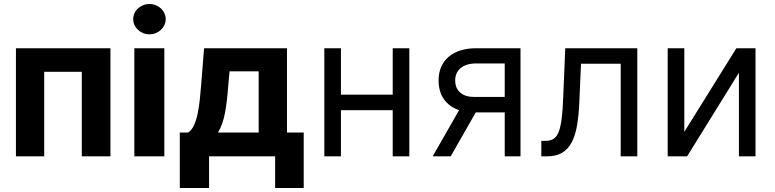

<svg xmlns="http://www.w3.org/2000/svg" viewBox="-20 -789 3910 969"><path d="M60.4 -545.5H537.3V0H392.8V-426.5H203.1V0H60.4Z M658 -545.5H809.3V0H658ZM734 -615.8Q717.3 -615.8 702.4 -621.8Q687.5 -627.8 676.3 -638.3Q665.1 -648.8 658.7 -662.6Q652.3 -676.5 652.3 -692.5Q652.3 -708.1 658.7 -722.1Q665.1 -736.2 676.3 -746.4Q687.5 -756.7 702.4 -762.8Q717.3 -768.8 734 -768.8Q751.1 -768.8 766 -762.8Q780.9 -756.7 792.1 -746.4Q803.3 -736.2 809.7 -722.1Q816.1 -708.1 816.1 -692.5Q816.1 -676.5 809.7 -662.6Q803.3 -648.8 792.1 -638.3Q780.9 -627.8 766 -621.8Q751.1 -615.8 734 -615.8Z M887.4 -120H929.3Q947.1 -131.4 958.6 -156.2Q970.2 -181.1 977.3 -214.7Q984.4 -248.2 988.5 -287.6Q992.5 -327.1 995.7 -367.2L1009.9 -545.5H1428.3V-120H1512.8V159.8H1368.6V0H1035.2V159.8H887.4ZM1285.5 -120V-429H1138.5L1132.8 -367.2Q1129.6 -323.5 1125.5 -286.6Q1121.4 -249.6 1115.4 -218.9Q1109.4 -188.2 1100.7 -163.7Q1092 -139.2 1079.9 -120Z M1700.6 -311.1H1962V-545.5H2045.8V0H1962V-233H1700.6V0H1616.8V-545.5H1700.6Z M2527.3 -221.6H2381L2254.6 0H2163.7L2296.9 -233Q2247.2 -250 2220.3 -288.5Q2193.5 -327.1 2193.5 -383.5Q2193.5 -421.2 2206.5 -451.2Q2219.5 -481.2 2244 -502.1Q2268.5 -523.1 2303.4 -534.3Q2338.4 -545.5 2382.5 -545.5H2606.9V0H2527.3ZM2527.3 -468.8H2382.5Q2358 -468.8 2338.4 -462.9Q2318.9 -457 2305.4 -446Q2291.9 -435 2284.6 -419.2Q2277.3 -403.4 2277.3 -383.5Q2277.3 -344.1 2302.6 -321.9Q2327.8 -299.7 2372.5 -299.7H2527.3Z M2712 -78.1H2731.9Q2756.4 -78.1 2772.7 -87.7Q2789.1 -97.3 2799.2 -122.3Q2809.3 -147.4 2814.8 -191.4Q2820.3 -235.4 2822.8 -304L2832.7 -545.5H3196.4V0H3112.6V-467.3H2912.3L2903.8 -272.7Q2900.9 -205.6 2892 -154.7Q2883.2 -103.7 2864.5 -69.2Q2845.9 -34.8 2815.9 -17.4Q2785.9 0 2740.4 0H2712Z M3696.4 -545.5H3793V0H3709.2V-421.9L3447.8 0H3349.8V-545.5H3433.6V-123.6Z"/></svg>

Font: Fast_Sans
Style: Regular
Weight: 400
Designer: Rasmus Andersson
Foundry: rsms
Version: Version 3.018;git-588b23468